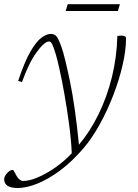

<svg xmlns="http://www.w3.org/2000/svg" viewBox="-58 -688 676 940"><path d="M49.5 -286 31 -292Q62.5 -387 91.5 -436.5Q120.5 -486 145.8 -504Q171 -522 190.5 -522Q208 -522 218 -510.8Q228 -499.5 243.5 -456.5Q258.5 -414 284 -292.5Q309.5 -171 328.5 20.5Q383 -44 424.5 -128.8Q466 -213.5 490 -311Q514 -408.5 516.5 -512Q522.5 -512.5 526.8 -513Q531 -513.5 537.5 -513.5Q559 -513.5 559 -500Q559 -442.5 542.5 -370.5Q526 -298.5 497 -223Q468 -147.5 430.5 -79.5Q393 -11.5 351 37.5Q295 103 236.8 146.2Q178.5 189.5 124.8 211Q71 232.5 28.5 232.5Q-37.5 232.5 -37.5 189.5Q-37.5 175 -23.2 159.5Q-9 144 5 144Q7.5 144 12.5 153.8Q17.5 163.5 24 174.5Q38.5 198 55 198Q87 198 130 179.2Q173 160.5 216.5 129.5Q260 98.5 293.5 62Q290 -7.5 279.8 -83.2Q269.5 -159 257.2 -228Q245 -297 233.5 -348.2Q222 -399.5 215.5 -421Q202.5 -464 196 -474.5Q189.5 -485 182 -485Q159.5 -485 121.2 -432.2Q83 -379.5 49.5 -286ZM263.5 -634 273.5 -667.5H529L519 -634Z"/></svg>

Font: Newsreader 6pt ExtraLight
Style: Italic
Weight: 275
Italic angle: -17°
Designer: Hugues Gentile
Foundry: Production Type
Version: Version 1.003; ttfautohint (v1.8.3)